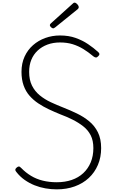

<svg xmlns="http://www.w3.org/2000/svg" viewBox="-20 -1417 884 1456"><path d="M410 19Q368 19 325 11.5Q282 4 242 -12Q202 -28 166.5 -53Q131 -78 104 -113Q96 -122 96 -129.5Q96 -137 105 -145Q115 -154 122.5 -154.5Q130 -155 142 -142Q175 -108 215.5 -83.5Q256 -59 305 -47Q354 -35 410 -35Q473 -35 524 -52.5Q575 -70 611.5 -104Q648 -138 668 -186Q688 -234 688 -294Q688 -351 668 -390.5Q648 -430 612 -458.5Q576 -487 531 -509.5Q486 -532 435 -551Q391 -569 349.5 -588.5Q308 -608 270.5 -633Q233 -658 204 -691Q175 -724 159 -769Q143 -814 143 -872Q143 -937 166.5 -988Q190 -1039 230.5 -1074.5Q271 -1110 323.5 -1129Q376 -1148 435 -1148Q501 -1148 553 -1129.5Q605 -1111 647.5 -1082.5Q690 -1054 725 -1022Q734 -1014 734 -1006.5Q734 -999 725 -991Q716 -981 708 -981Q700 -981 689 -989Q651 -1021 613 -1044.5Q575 -1068 532 -1081.5Q489 -1095 435 -1095Q383 -1095 340 -1079Q297 -1063 265.5 -1033.5Q234 -1004 217.5 -963.5Q201 -923 201 -872Q201 -811 222.5 -768Q244 -725 281 -694.5Q318 -664 365 -642Q412 -620 461 -601Q512 -581 563 -556.5Q614 -532 656 -497.5Q698 -463 722.5 -413.5Q747 -364 747 -294Q747 -224 722.5 -166.5Q698 -109 653.5 -67.5Q609 -26 547 -3.5Q485 19 410 19ZM383 -1202Q376 -1202 367 -1210.5Q358 -1219 358 -1226Q358 -1229 359.5 -1232Q361 -1235 365 -1239L530 -1388Q534 -1391 537 -1394Q540 -1397 546 -1397Q552 -1397 559.5 -1391Q567 -1385 572 -1377.5Q577 -1370 577 -1363Q577 -1359 576 -1356Q575 -1353 570 -1348L398 -1209Q392 -1206 389.5 -1204Q387 -1202 383 -1202Z"/></svg>

Font: Playwrite CL ExtraLight
Style: Regular
Weight: 200
Designer: Veronika Burian, José Scaglione
Foundry: TypeTogether
Version: Version 1.002